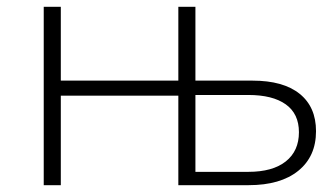

<svg xmlns="http://www.w3.org/2000/svg" viewBox="-20 -542 978 562"><path d="M719 -306Q809 -306 857 -267.5Q905 -229 905 -158Q905 -84 853 -42Q801 0 708 0H502V-262H158V0H108V-522H158V-306H502V-522H552V-306ZM707 -39Q778 -39 816.5 -69.5Q855 -100 855 -155Q855 -209 816.5 -236.5Q778 -264 707 -264H552V-39Z"/></svg>

Font: Modern
Style: Regular
Weight: 300
Designer: Julieta Ulanovsky
Foundry: Julieta Ulanovsky
Version: Version 8.000